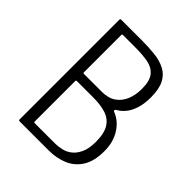

<svg xmlns="http://www.w3.org/2000/svg" viewBox="-190 -786 899 899"><g transform="rotate(45 259.0 -336.5)"><path d="M470 -182Q470 -116 445 -76Q420 -36 377.5 -18Q335 0 283 0H90Q84 0 84 -6V-667Q84 -673 90 -673H226Q273 -673 313 -668.5Q353 -664 383 -648.5Q413 -633 429.5 -601Q446 -569 446 -513Q446 -475 437 -444Q428 -413 411.5 -391.5Q395 -370 373 -358Q368 -356 367.5 -351Q367 -346 373 -344Q415 -328 442.5 -285Q470 -242 470 -182ZM411 -185Q411 -241 392 -271Q373 -301 338 -312Q303 -323 255 -323H147Q141 -323 141 -318V-49Q141 -47 142 -45.5Q143 -44 146 -44H281Q300 -44 323 -49Q346 -54 365.5 -69Q385 -84 398 -112Q411 -140 411 -185ZM388 -512Q388 -566 367.5 -590.5Q347 -615 311.5 -621.5Q276 -628 229 -628H146Q141 -628 141 -623V-375Q141 -370 146 -370H264Q307 -370 334 -388.5Q361 -407 374.5 -439Q388 -471 388 -512Z"/></g></svg>

Font: Glory Light
Style: Regular
Weight: 300
Version: Version 1.011